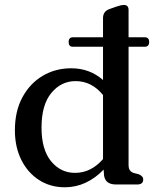

<svg xmlns="http://www.w3.org/2000/svg" viewBox="-20 -762 646 793"><path d="M263.5 -588.5Q263.5 -608 281 -608H405.5V-687Q405.5 -714.5 430.5 -724L460 -734.5Q480.5 -741.5 491.5 -741.5Q511 -741.5 511 -721V-608H578Q596 -608 596 -588.5Q596 -569 578 -569H511V-81.5Q511 -66 516.5 -58.5Q522 -51 532.5 -47.5L552.5 -42.5Q571.5 -35 571.5 -20.5Q571.5 0 546 0H459.5Q409 0 409 -48L408 -61.5Q374.5 -26.5 334 -7.5Q293.5 11.5 248 11.5Q188 11.5 141.2 -18.5Q94.5 -48.5 68 -101.8Q41.5 -155 41.5 -224Q41.5 -302.5 72.5 -360Q103.5 -417.5 156.2 -448.8Q209 -480 274 -480Q350.5 -480 405.5 -431.5V-569H280.5Q263.5 -569 263.5 -588.5ZM151.5 -235Q151.5 -144 191 -96Q230.5 -48 290 -48Q356 -48 405.5 -105V-369.5Q359 -427 292 -427Q232.5 -427 192 -378Q151.5 -329 151.5 -235Z"/></svg>

Font: Fraunces 9pt Soft
Style: Regular
Weight: 400
Version: Version 1.000;[0bf87f6ff]